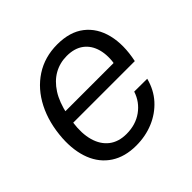

<svg xmlns="http://www.w3.org/2000/svg" viewBox="-142 -671 819 819"><g transform="rotate(-45 267.0 -262.0)"><path d="M239 10Q171.2 10 124.4 -20.6Q77.7 -51.2 56 -106.3Q34.3 -161.5 38.5 -234.7Q44.3 -323.3 78.8 -390.7Q113.2 -458 171.4 -496Q229.7 -534 305.5 -534Q381.7 -534 428.3 -497.6Q475 -461.2 490.9 -396.8Q506.8 -332.3 489.3 -249.5H117.7Q109.8 -190.8 122.2 -146.9Q134.7 -103 165.8 -78.7Q197 -54.5 244.7 -54.5Q300.3 -54.5 340.2 -83.2Q380.2 -112 395.5 -159.3L473.5 -158.8Q459.8 -105.5 425.7 -67.8Q391.5 -30.2 343.4 -10.1Q295.3 10 239 10ZM125.3 -293.2 114.2 -307.7H430.3L417.5 -292.8Q427.3 -346.2 416.3 -386.3Q405.3 -426.3 375.8 -448.4Q346.2 -470.5 299.5 -470.5Q257.7 -470.5 222.8 -450.9Q188 -431.3 162.8 -392.2Q137.7 -353 125.3 -293.2Z"/></g></svg>

Font: Mona Sans
Style: Italic
Weight: 200
Italic angle: -11.6951°
Designer: Deni Anggara
Foundry: GitHub
Version: Version 2.000